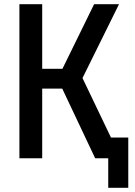

<svg xmlns="http://www.w3.org/2000/svg" viewBox="-20 -750 640 910"><path d="M72 0V-730H180V-424H276L426 -730H544L371 -380L506 -98H588V140H493V0H431L275 -330H180V0Z"/></svg>

Font: JetBrains Mono NL SemiBold
Style: Regular
Weight: 600
Designer: Philipp Nurullin, Konstantin Bulenkov
Foundry: JetBrains
Version: Version 2.304; ttfautohint (v1.8.4.7-5d5b)